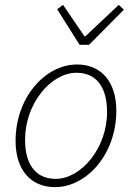

<svg xmlns="http://www.w3.org/2000/svg" viewBox="-20 -757 543 789"><path d="M206 12C336 12 458 -123 458 -302C458 -422 395 -492 297 -492C166 -492 44 -357 44 -178C44 -57 108 12 206 12ZM209 -22C129 -22 83 -78 83 -183C83 -332 190 -458 294 -458C374 -458 420 -402 420 -296C420 -148 313 -22 209 -22ZM307 -573H346L489 -717L468 -737L331 -608H327L239 -737L215 -719Z"/></svg>

Font: Source Sans Pro Light
Style: Italic
Weight: 300
Italic angle: -11°
Designer: Paul D. Hunt
Foundry: Adobe Systems Incorporated
Version: Version 3.006;hotconv 1.0.111;makeotfexe 2.5.65597